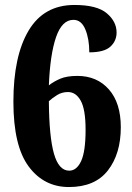

<svg xmlns="http://www.w3.org/2000/svg" viewBox="-20 -744 533 774"><path d="M258 10Q157 10 95.5 -73Q34 -156 34 -334Q34 -518 95.5 -621Q157 -724 280 -724Q371 -724 410.5 -690.5Q450 -657 450 -613Q450 -579 425 -556Q400 -533 340 -533Q340 -587 324 -625.5Q308 -664 276 -664Q230 -664 206 -594.5Q182 -525 177 -400Q196 -415 222.5 -426.5Q249 -438 292 -438Q371 -438 419 -383.5Q467 -329 467 -231Q467 -124 415 -57Q363 10 258 10ZM259 -56Q289 -56 307 -94.5Q325 -133 325 -221Q325 -303 305.5 -338Q286 -373 254 -373Q230 -373 210.5 -361Q191 -349 177 -336Q178 -193 197.5 -124.5Q217 -56 259 -56Z"/></svg>

Font: Noto Serif Ethiopic Condensed ExtraBold
Style: Regular
Weight: 800
Width: 3
Designer: Monotype Design Team
Foundry: Monotype Imaging Inc.
Version: Version 2.102; ttfautohint (v1.8.4.7-5d5b)